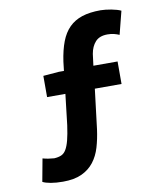

<svg xmlns="http://www.w3.org/2000/svg" viewBox="-85 -733 769 899"><g transform="rotate(-10 300.0 -284.0)"><path d="M142 96Q109 96 84 91.5Q59 87 46 80L66 -28Q91 -21 120 -19Q140 -20 154 -26Q168 -32 177.5 -48Q187 -64 194 -91Q201 -118 207 -161L224 -307H137V-408L212 -414H236L241 -457Q249 -512 264 -551Q279 -590 304 -615Q329 -640 365.5 -652Q402 -664 454 -664Q464 -664 477.5 -662.5Q491 -661 504.5 -658.5Q518 -656 530 -652.5Q542 -649 550 -645L522 -535Q511 -540 497 -543.5Q483 -547 466 -547Q428 -547 408.5 -525.5Q389 -504 383 -469L376 -414H491V-307H364L341 -118Q335 -73 323.5 -34Q312 5 289.5 34Q267 63 231.5 79.5Q196 96 142 96Z"/></g></svg>

Font: Source Code Pro
Style: Bold
Weight: 700
Monospace: yes
Designer: Paul D. Hunt, Teo Tuominen
Foundry: Adobe Systems Incorporated
Version: Version 2.030;PS 1.000;hotconv 16.6.51;makeotf.lib2.5.65220